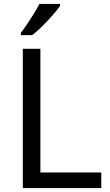

<svg xmlns="http://www.w3.org/2000/svg" viewBox="-20 -964 564 984"><path d="M97 0V-714H187V-80H499V0ZM288 -934Q276 -916 251 -887.5Q226 -859 197.5 -830.5Q169 -802 145 -784H87V-796Q102 -815 119.5 -841Q137 -867 154 -894.5Q171 -922 182 -944H288Z"/></svg>

Font: Noto Sans Nag Mundari
Style: Regular
Weight: 400
Designer: Muthu Nedumaran
Version: Version 1.000; ttfautohint (v1.8.4.7-5d5b)